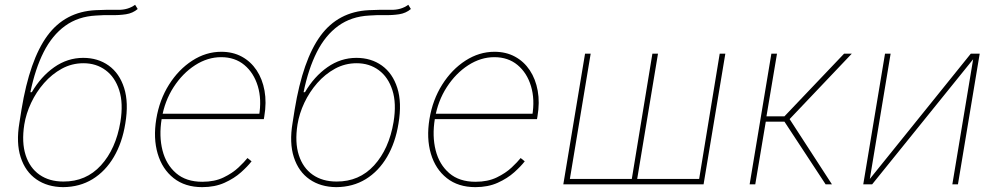

<svg xmlns="http://www.w3.org/2000/svg" viewBox="-20 -770 4163 802"><path d="M544.4 -750 555.2 -732.4Q534.7 -714.8 505.9 -710.4Q477.1 -706.1 445.1 -706.8Q413.1 -707.5 381.3 -705.1Q306.2 -701.2 252 -661.9Q197.8 -622.6 162.4 -552.5Q127 -482.4 106.9 -384.8H112.8Q150.9 -450.2 206.5 -489.3Q262.2 -528.3 327.6 -528.3Q389.2 -528.3 434.1 -496.1Q479 -463.9 498.5 -402.6Q518.1 -341.3 503.4 -253.9Q490.7 -174.3 455.6 -114.5Q420.4 -54.7 366.7 -21.7Q313 11.2 243.7 11.7Q178.2 11.2 132.1 -20.8Q85.9 -52.7 66.4 -113Q46.9 -173.3 61 -256.8L69.8 -312.5Q104 -520 177.7 -620.6Q251.5 -721.2 379.4 -727.5Q430.2 -730 472.2 -729Q514.2 -728 544.4 -750ZM244.6 -11.7Q339.4 -11.2 401.6 -79.3Q463.9 -147.5 482.9 -260.7Q495.6 -338.4 478 -393.1Q460.4 -447.8 421.1 -476.8Q381.8 -505.9 328.6 -505.9Q280.3 -505.9 238.5 -483.2Q196.8 -460.4 164.1 -423.1Q131.3 -385.7 110.1 -340.6Q88.9 -295.4 81.5 -250Q69.8 -175.3 87.2 -121.8Q104.5 -68.4 145.3 -40Q186 -11.7 244.6 -11.7Z M824.7 11.7Q752.9 11.7 705.3 -25.9Q657.7 -63.5 638.7 -127.9Q619.6 -192.4 632.8 -272.9Q646 -353 686 -416.5Q726.1 -480 783.2 -516.8Q840.3 -553.7 904.3 -553.7Q952.6 -553.7 990 -533.4Q1027.3 -513.2 1051.8 -476.6Q1076.2 -439.9 1085 -390.9Q1093.8 -341.8 1084 -284.2L1082 -272.5H644.5L647.9 -294.9H1073.7L1062 -286.1Q1073.7 -354.5 1056.9 -410.2Q1040 -465.8 1000.7 -498.5Q961.4 -531.2 903.8 -531.2Q847.2 -531.2 794.9 -497.6Q742.7 -463.9 705.3 -406.2Q668 -348.6 655.8 -276.4L655.3 -273.4Q643.6 -201.7 658.7 -142.1Q673.8 -82.5 715.6 -46.6Q757.3 -10.7 825.2 -10.7Q876.5 -10.7 913.8 -28.8Q951.2 -46.9 976.1 -70.3Q1001 -93.8 1013.7 -109.9L1030.8 -96.2Q1015.1 -75.7 986.8 -50.3Q958.5 -24.9 918 -6.6Q877.4 11.7 824.7 11.7Z M1685.5 -750 1696.3 -732.4Q1675.8 -714.8 1647 -710.4Q1618.2 -706.1 1586.2 -706.8Q1554.2 -707.5 1522.5 -705.1Q1447.3 -701.2 1393.1 -661.9Q1338.9 -622.6 1303.5 -552.5Q1268.1 -482.4 1248 -384.8H1253.9Q1292 -450.2 1347.7 -489.3Q1403.3 -528.3 1468.8 -528.3Q1530.3 -528.3 1575.2 -496.1Q1620.1 -463.9 1639.6 -402.6Q1659.2 -341.3 1644.5 -253.9Q1631.8 -174.3 1596.7 -114.5Q1561.5 -54.7 1507.8 -21.7Q1454.1 11.2 1384.8 11.7Q1319.3 11.2 1273.2 -20.8Q1227.1 -52.7 1207.5 -113Q1188 -173.3 1202.1 -256.8L1210.9 -312.5Q1245.1 -520 1318.8 -620.6Q1392.6 -721.2 1520.5 -727.5Q1571.3 -730 1613.3 -729Q1655.3 -728 1685.5 -750ZM1385.7 -11.7Q1480.5 -11.2 1542.7 -79.3Q1605 -147.5 1624 -260.7Q1636.7 -338.4 1619.1 -393.1Q1601.6 -447.8 1562.3 -476.8Q1522.9 -505.9 1469.7 -505.9Q1421.4 -505.9 1379.6 -483.2Q1337.9 -460.4 1305.2 -423.1Q1272.5 -385.7 1251.2 -340.6Q1230 -295.4 1222.7 -250Q1210.9 -175.3 1228.3 -121.8Q1245.6 -68.4 1286.4 -40Q1327.1 -11.7 1385.7 -11.7Z M1965.8 11.7Q1894 11.7 1846.4 -25.9Q1798.8 -63.5 1779.8 -127.9Q1760.7 -192.4 1773.9 -272.9Q1787.1 -353 1827.1 -416.5Q1867.2 -480 1924.3 -516.8Q1981.4 -553.7 2045.4 -553.7Q2093.8 -553.7 2131.1 -533.4Q2168.5 -513.2 2192.9 -476.6Q2217.3 -439.9 2226.1 -390.9Q2234.9 -341.8 2225.1 -284.2L2223.1 -272.5H1785.6L1789.1 -294.9H2214.8L2203.1 -286.1Q2214.8 -354.5 2198 -410.2Q2181.2 -465.8 2141.8 -498.5Q2102.5 -531.2 2044.9 -531.2Q1988.3 -531.2 1936 -497.6Q1883.8 -463.9 1846.4 -406.2Q1809.1 -348.6 1796.9 -276.4L1796.4 -273.4Q1784.7 -201.7 1799.8 -142.1Q1814.9 -82.5 1856.7 -46.6Q1898.4 -10.7 1966.3 -10.7Q2017.6 -10.7 2054.9 -28.8Q2092.3 -46.9 2117.2 -70.3Q2142.1 -93.8 2154.8 -109.9L2171.9 -96.2Q2156.2 -75.7 2127.9 -50.3Q2099.6 -24.9 2059.1 -6.6Q2018.6 11.7 1965.8 11.7Z M2423.8 -545.9H2447.3L2360.4 -22.5H2619.1L2705.1 -545.9H2728.5L2641.6 -22.5H2900.4L2986.3 -545.9H3009.8L2918.9 0H2333Z M3111.3 0 3202.1 -545.9H3225.6L3181.6 -284.2H3256.8L3505.9 -545.9H3538.1L3278.3 -272.5L3455.1 0H3428.7L3256.8 -261.7H3178.7L3134.8 0Z M3613.3 -22.5 4035.2 -545.9H4072.3L3981.4 0H3958L4044.9 -522.5L3623 0H3585.9L3676.8 -545.9H3700.2Z"/></svg>

Font: Inter Tight Thin
Style: Italic
Weight: 250
Italic angle: -9.39999°
Designer: Rasmus Andersson
Foundry: rsms
Version: Version 3.004